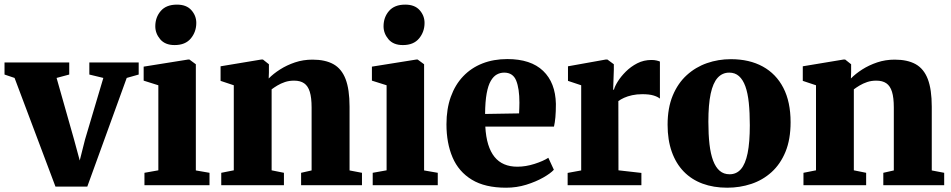

<svg xmlns="http://www.w3.org/2000/svg" viewBox="-30 -820 4210 850"><path d="M215.5 6 34.5 -475 -10 -490V-543.5H276.5V-490L220.5 -475L297.5 -203.5L323 -109.5L346.5 -202.5L427.5 -475L365.5 -490V-543.5H584V-490L531 -475L356.5 6Z M609.5 0V-55L671 -66V-442.5L606 -463V-525L803 -556.5H808.5L837 -535.5V-65.5L897.5 -55V0ZM742.5 -620.5Q701 -620.5 679.2 -646.2Q657.5 -672 657.5 -703.5Q657.5 -743.5 681.8 -771.5Q706 -799.5 753 -799.5H754Q795.5 -799.5 817.2 -775Q839 -750.5 839 -718.5Q839 -679 814.8 -649.8Q790.5 -620.5 743.5 -620.5Z M1005 -66V-442.5L946.5 -462V-526.5L1127 -556.5H1134L1160.5 -535.5V-499L1159.5 -472.5Q1180 -493.5 1209.8 -512.5Q1239.5 -531.5 1276 -543.8Q1312.5 -556 1353.5 -556Q1410 -556 1446.2 -535.8Q1482.5 -515.5 1500 -469.8Q1517.5 -424 1517.5 -347.5V-65.5L1572.5 -55V0H1303V-55L1349.5 -65.5V-344Q1349.5 -387.5 1341.5 -413.5Q1333.5 -439.5 1316.5 -451.2Q1299.5 -463 1272 -463Q1250 -463 1231.5 -456.8Q1213 -450.5 1198 -441.5Q1183 -432.5 1172.5 -424.5V-66L1227 -55V0H949.5V-55Z M1620 0V-55L1681.5 -66V-442.5L1616.5 -463V-525L1813.5 -556.5H1819L1847.5 -535.5V-65.5L1908 -55V0ZM1753 -620.5Q1711.5 -620.5 1689.8 -646.2Q1668 -672 1668 -703.5Q1668 -743.5 1692.2 -771.5Q1716.5 -799.5 1763.5 -799.5H1764.5Q1806 -799.5 1827.8 -775Q1849.5 -750.5 1849.5 -718.5Q1849.5 -679 1825.2 -649.8Q1801 -620.5 1754 -620.5Z M2210.5 11Q2117 11 2058.8 -24.5Q2000.5 -60 1973.5 -123.2Q1946.5 -186.5 1946.5 -269.5Q1946.5 -338 1965.8 -391.5Q1985 -445 2020.5 -482.2Q2056 -519.5 2105.5 -539Q2155 -558.5 2216 -558.5Q2320 -558.5 2374.5 -506.2Q2429 -454 2431 -360Q2431 -326 2428.8 -301.2Q2426.5 -276.5 2422.5 -259.5H2118.5Q2121 -214 2131.2 -180.8Q2141.5 -147.5 2159.2 -125.5Q2177 -103.5 2202.2 -92.8Q2227.5 -82 2260.5 -82Q2297.5 -82 2336.5 -94.5Q2375.5 -107 2397.5 -121.5L2422 -68.5Q2407.5 -52.5 2375 -34Q2342.5 -15.5 2299.8 -2.2Q2257 11 2210.5 11ZM2117.5 -315.5 2268 -318Q2268.5 -330.5 2269 -342Q2269.5 -353.5 2269.5 -365.5Q2269.5 -428 2255.2 -463.2Q2241 -498.5 2202 -498.5Q2184.5 -498.5 2169.5 -490.2Q2154.5 -482 2142.8 -462Q2131 -442 2124.5 -406.2Q2118 -370.5 2117.5 -315.5Z M2483 0V-54.5L2543 -65.5V-442.5L2484.5 -462V-526.5L2652 -556.5H2659L2687.5 -535.5V-511.5L2684.5 -423H2688Q2691.5 -437.5 2705 -459.2Q2718.5 -481 2740.5 -503Q2762.5 -525 2791.2 -539.8Q2820 -554.5 2854 -554.5Q2867 -554.5 2876.5 -552.2Q2886 -550 2891.5 -547.5V-383.5Q2881 -392 2862.5 -397.5Q2844 -403 2813.5 -403Q2789 -403 2768.5 -398.5Q2748 -394 2732.8 -387Q2717.5 -380 2707.5 -372.5L2708 -66L2809.5 -54.5V0Z M2925.5 -267.5Q2925.5 -342 2948.2 -396.8Q2971 -451.5 3010.2 -487.2Q3049.5 -523 3099.8 -540.5Q3150 -558 3205.5 -558Q3287.5 -558 3346.8 -525.5Q3406 -493 3438 -431Q3470 -369 3470 -279Q3470 -203 3447.5 -148.2Q3425 -93.5 3385.8 -58Q3346.5 -22.5 3296 -5.8Q3245.5 11 3189.5 11Q3129 11 3080.2 -7Q3031.5 -25 2997 -60.5Q2962.5 -96 2944 -148.2Q2925.5 -200.5 2925.5 -267.5ZM3200 -48.5Q3230.5 -48.5 3250.2 -71.2Q3270 -94 3279.8 -142Q3289.5 -190 3289.5 -265.5Q3289.5 -321.5 3285 -364.8Q3280.5 -408 3269.8 -437.8Q3259 -467.5 3241.5 -483Q3224 -498.5 3198.5 -498.5Q3168 -498.5 3147.2 -475.8Q3126.5 -453 3116.2 -405Q3106 -357 3106 -281Q3106 -224.5 3111 -181.2Q3116 -138 3127.2 -108.5Q3138.5 -79 3156.2 -63.8Q3174 -48.5 3200 -48.5Z M3582.5 -66V-442.5L3524 -462V-526.5L3704.5 -556.5H3711.5L3738 -535.5V-499L3737 -472.5Q3757.5 -493.5 3787.2 -512.5Q3817 -531.5 3853.5 -543.8Q3890 -556 3931 -556Q3987.5 -556 4023.8 -535.8Q4060 -515.5 4077.5 -469.8Q4095 -424 4095 -347.5V-65.5L4150 -55V0H3880.5V-55L3927 -65.5V-344Q3927 -387.5 3919 -413.5Q3911 -439.5 3894 -451.2Q3877 -463 3849.5 -463Q3827.5 -463 3809 -456.8Q3790.5 -450.5 3775.5 -441.5Q3760.5 -432.5 3750 -424.5V-66L3804.5 -55V0H3527V-55Z"/></svg>

Font: Merriweather 48pt Black
Style: Regular
Weight: 900
Version: Version 2.100